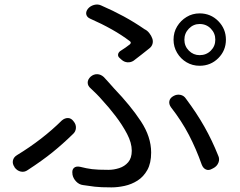

<svg xmlns="http://www.w3.org/2000/svg" viewBox="-20 -775 1040 832"><path d="M779 -603Q779 -575 798.5 -555.5Q818 -536 845 -536Q874 -536 893.5 -555.5Q913 -575 913 -603Q913 -631 893.5 -651Q874 -671 845 -671Q818 -671 798.5 -651Q779 -631 779 -603ZM732 -603Q732 -635 747.5 -660.5Q763 -686 788.5 -701.5Q814 -717 845 -717Q893 -717 926 -683.5Q959 -650 959 -603Q959 -556 926 -523Q893 -490 845 -490Q814 -490 788.5 -505Q763 -520 747.5 -546Q732 -572 732 -603ZM498 -524Q491 -530 491.5 -538Q492 -546 500 -553Q513 -561 523.5 -568.5Q534 -576 543 -583Q551 -591 542 -597Q508 -623 464.5 -647.5Q421 -672 371 -694Q357 -700 354 -712Q351 -724 361 -737Q371 -749 387 -753.5Q403 -758 417 -752Q470 -729 516 -704Q562 -679 607 -648Q618 -643 627 -631.5Q636 -620 640 -608Q644 -597 641 -585.5Q638 -574 628 -566Q612 -553 594 -539Q576 -525 559 -512Q547 -504 532.5 -505Q518 -506 507 -516ZM294 -21Q291 -39 300.5 -47.5Q310 -56 328 -52Q355 -45 379 -42Q403 -39 450 -39Q473 -39 496.5 -46.5Q520 -54 535.5 -72Q551 -90 551 -122Q551 -156 530.5 -195Q510 -234 480.5 -272.5Q451 -311 423 -341Q412 -354 398 -368Q384 -382 373 -392Q360 -403 360 -417Q360 -431 373 -443Q386 -454 401.5 -453.5Q417 -453 430 -441Q439 -431 451 -418Q463 -405 475 -391Q546 -317 590.5 -249.5Q635 -182 635 -114Q635 -68 618.5 -38.5Q602 -9 576 7.5Q550 24 520 30.5Q490 37 463 37Q415 37 390.5 34Q366 31 340 27Q323 25 310 11.5Q297 -2 294 -19ZM900 -44Q885 -35 872.5 -40.5Q860 -46 854 -62Q830 -130 798.5 -190.5Q767 -251 721 -310Q711 -324 714 -337.5Q717 -351 732 -359Q746 -367 761.5 -364Q777 -361 786 -347Q833 -284 866 -225.5Q899 -167 925 -102Q933 -86 926.5 -70Q920 -54 904 -46ZM299 -249Q310 -236 309 -220Q308 -204 295 -193Q252 -151 207.5 -115Q163 -79 100 -38Q86 -28 70 -31.5Q54 -35 43 -50V-51Q33 -65 36 -79.5Q39 -94 54 -103Q164 -170 248 -253Q261 -264 275 -263.5Q289 -263 299 -249Z"/></svg>

Font: Chiron GoRound TC
Style: Regular
Weight: 400
Designer: Ryoko NISHIZUKA 西塚涼子 (kana, bopomofo & ideographs); Paul D. Hunt (Latin, Greek & Cyrillic); Sandoll Communications 산돌커뮤니
Foundry: Adobe
Version: Version 1.000;hotconv 1.1.1;makeotfexe 2.6.0